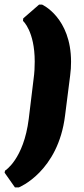

<svg xmlns="http://www.w3.org/2000/svg" viewBox="-43 -669 367 835"><path d="M240 -167 262 -340C265 -361 266 -381 266 -400C266 -593 140 -649 140 -649H127L58 -589L57 -578C57 -578 108 -534 108 -401C108 -379 107 -353 103 -325L82 -152C60 24 -21 73 -21 73L-23 82L22 146H39C39 146 210 78 240 -167Z"/></svg>

Font: Alegreya SC Black
Style: Italic
Weight: 900
Italic angle: -7°
Designer: Juan Pablo del Peral
Foundry: Huerta Tipografica
Version: Version 2.007;PS 002.007;hotconv 1.0.88;makeotf.lib2.5.64775